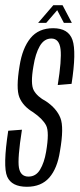

<svg xmlns="http://www.w3.org/2000/svg" viewBox="-23 -712 305 735"><path d="M80 3Q135 3 165.8 -32.2Q196.5 -67.5 206.5 -133Q222.5 -224.5 208.2 -260.5Q194 -296.5 153.5 -324Q119.5 -342 106.2 -366.2Q93 -390.5 105 -458.5Q112.5 -506.5 129.2 -535.5Q146 -564.5 173.5 -564.5Q204 -564.5 208.8 -523.5Q213.5 -482.5 198 -386.5L251 -391Q270 -514 254.5 -559Q239 -604 180.5 -604Q124.5 -604 93.5 -565.8Q62.5 -527.5 52 -460Q37.5 -373.5 51.2 -339.5Q65 -305.5 103.5 -282.5Q140.5 -257 153.5 -232Q166.5 -207 153.5 -131Q146.5 -89.5 130.5 -62.8Q114.5 -36 86 -36Q55.5 -36 49.5 -70.2Q43.5 -104.5 61 -215.5L8.5 -211.5Q-12.5 -74.5 4.5 -35.8Q21.5 3 80 3ZM123 -624.5H154L196 -673L221.5 -624.5H252L216.5 -692H181Z"/></svg>

Font: Anybody ExtraCondensed Light
Style: Italic
Weight: 300
Width: 2
Italic angle: -10°
Version: Version 1.113;gftools[0.9.25]